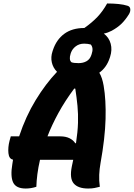

<svg xmlns="http://www.w3.org/2000/svg" viewBox="-20 -1074 769 1104"><path d="M189 0Q159 10 128 10Q72 10 55.5 -25Q39 -60 51 -131Q53 -143 55 -156Q32 -160 28.5 -193Q25 -226 35 -265L42 -290H90Q128 -405 185.5 -499Q243 -593 308 -661Q285 -684 278 -715Q271 -746 282 -779L284 -785Q304 -846 349.5 -879.5Q395 -913 465 -913Q509 -944 540 -976.5Q571 -1009 596 -1054Q631 -1054 661 -1051Q691 -1048 713 -1041Q727 -1037 729 -1023Q731 -1009 722 -993Q700 -958 677.5 -936.5Q655 -915 622 -897Q599 -885 577 -881Q607 -858 616.5 -822.5Q626 -787 613 -747L611 -741Q593 -686 551 -656Q560 -641 566 -622.5Q572 -604 576 -581Q590 -500 587 -390Q584 -280 558 -136Q552 -103 550.5 -69Q549 -35 554 0Q538 4 523.5 7Q509 10 487 10Q429 10 404 -19Q379 -48 393 -117Q397 -137 401 -155H210Q200 -112 195 -73Q190 -34 189 0ZM464 -823Q436 -823 416 -808Q396 -793 388 -771L386 -765Q375 -730 391 -716Q404 -711 432 -711Q458 -711 477.5 -722Q497 -733 505 -757L507 -763Q519 -798 502 -818Q485 -823 464 -823ZM326 -290Q358 -290 380 -279Q402 -268 413 -250L417 -251Q427 -317 428.5 -368Q430 -419 425.5 -465.5Q421 -512 413 -564L407 -565Q354 -494 316 -424.5Q278 -355 253 -290Z"/></svg>

Font: Recursive Sn Csl St XBd
Style: Italic
Weight: 800
Italic angle: -15°
Version: Version 1.079;hotconv 1.0.112;makeotfexe 2.5.65598; ttfautoh